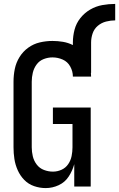

<svg xmlns="http://www.w3.org/2000/svg" viewBox="-20 -952 608 980"><path d="M213 8Q248 8 280 -7Q312 -22 331 -51.5Q350 -81 359 -114V0H443V-403H250V-319H350V-200Q350 -178 345.5 -155.5Q341 -133 328 -114Q315 -95 294 -85.5Q273 -76 250 -76Q227 -76 204.5 -84.5Q182 -93 167.5 -112Q153 -131 147.5 -154Q142 -177 142 -200V-535Q142 -558 147.5 -581Q153 -604 167 -623Q181 -642 203 -650.5Q225 -659 248 -659Q275 -659 300 -648Q325 -637 338.5 -612.5Q352 -588 352 -561H445Q445 -571 444 -580H445V-735Q445 -759 453 -782Q461 -805 479.5 -820.5Q498 -836 521.5 -842Q545 -848 568 -848V-932Q535 -932 502 -926Q469 -920 440 -903Q411 -886 390 -859.5Q369 -833 360.5 -800.5Q352 -768 352 -735V-722Q328 -734 301.5 -738.5Q275 -743 248 -743Q215 -743 183 -735.5Q151 -728 124 -708.5Q97 -689 79.5 -660.5Q62 -632 55.5 -600Q49 -568 49 -535V-200Q49 -170 53.5 -140.5Q58 -111 70.5 -83Q83 -55 104 -33.5Q125 -12 154 -2Q183 8 213 8Z"/></svg>

Font: Iosevka SS08 Medium
Style: Regular
Weight: 500
Monospace: yes
Designer: Belleve Invis
Foundry: Belleve Invis
Version: Version 3.4.3; ttfautohint (v1.8.3)